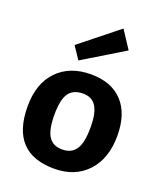

<svg xmlns="http://www.w3.org/2000/svg" viewBox="-155 -950 901 1061"><g transform="rotate(20 296.0 -419.5)"><path d="M305 -550Q426 -550 491.5 -479.5Q557 -409 557 -280Q557 -146 484.5 -68Q412 10 290 10Q35 10 35 -265Q35 -399 108 -474.5Q181 -550 305 -550ZM300 -435Q243 -435 216.5 -398Q190 -361 190 -270Q190 -184 215 -144.5Q240 -105 295 -105Q350 -105 376 -144Q402 -183 402 -275Q402 -356 377.5 -395.5Q353 -435 300 -435ZM454 -745 212 -598 163 -671 386 -849Z"/></g></svg>

Font: BitterBold
Style: Bold
Weight: 700
Designer: Sol Matas
Foundry: Sol Matas
Version: Version 001.001